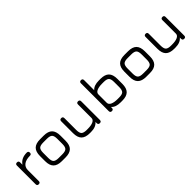

<svg xmlns="http://www.w3.org/2000/svg" viewBox="245 -1884 3067 3067"><g transform="rotate(-45 1779.0 -350.0)"><path d="M172 -36Q172 0 136 0Q100 0 100 -36V-458Q100 -494 136 -494Q172 -494 172 -458V-405Q232 -494 357 -494Q393 -494 393 -458Q393 -422 357 -422Q267 -422 219.5 -385Q172 -348 172 -283Z M658 0Q561 0 514.5 -46Q468 -92 468 -189V-304Q468 -402 514 -448Q560 -494 658 -494H740Q838 -494 884 -448Q930 -402 930 -304V-190Q930 -92 884 -46Q838 0 740 0ZM540 -189Q540 -122 565.5 -97Q591 -72 658 -72H740Q808 -72 833 -97Q858 -122 858 -190V-304Q858 -372 833 -397Q808 -422 740 -422H658Q590 -422 565 -397Q540 -372 540 -304Z M1100 -458Q1100 -494 1136 -494Q1172 -494 1172 -458V-190Q1172 -122 1197 -97Q1222 -72 1290 -72H1318Q1392 -72 1436 -92.5Q1480 -113 1480 -153V-458Q1480 -494 1516 -494Q1552 -494 1552 -458V-36Q1552 0 1516 0Q1480 0 1480 -36V-64Q1428 0 1318 0H1290Q1192 0 1146 -46Q1100 -92 1100 -190Z M1824 -36Q1824 0 1788 0Q1752 0 1752 -36V-664Q1752 -700 1788 -700Q1824 -700 1824 -664V-436Q1874 -494 1986 -494H2024Q2122 -494 2168 -448Q2214 -402 2214 -304V-190Q2214 -92 2168 -46Q2122 0 2024 0H1986Q1874 0 1824 -58ZM1986 -72H2024Q2092 -72 2117 -97Q2142 -122 2142 -190V-304Q2142 -372 2117 -397Q2092 -422 2024 -422H1986Q1912 -422 1868 -401.5Q1824 -381 1824 -341V-153Q1824 -113 1868 -92.5Q1912 -72 1986 -72Z M2564 0Q2467 0 2420.5 -46Q2374 -92 2374 -189V-304Q2374 -402 2420 -448Q2466 -494 2564 -494H2646Q2744 -494 2790 -448Q2836 -402 2836 -304V-190Q2836 -92 2790 -46Q2744 0 2646 0ZM2446 -189Q2446 -122 2471.5 -97Q2497 -72 2564 -72H2646Q2714 -72 2739 -97Q2764 -122 2764 -190V-304Q2764 -372 2739 -397Q2714 -422 2646 -422H2564Q2496 -422 2471 -397Q2446 -372 2446 -304Z M3006 -458Q3006 -494 3042 -494Q3078 -494 3078 -458V-190Q3078 -122 3103 -97Q3128 -72 3196 -72H3224Q3298 -72 3342 -92.5Q3386 -113 3386 -153V-458Q3386 -494 3422 -494Q3458 -494 3458 -458V-36Q3458 0 3422 0Q3386 0 3386 -36V-64Q3334 0 3224 0H3196Q3098 0 3052 -46Q3006 -92 3006 -190Z"/></g></svg>

Font: Jura SemiBold
Style: Regular
Weight: 600
Designer: Daniel Johnson, Alexei Vanyashin
Foundry: Daniel Johnson
Version: Version 5.103